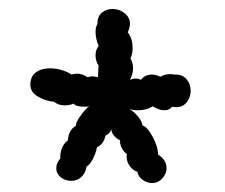

<svg xmlns="http://www.w3.org/2000/svg" viewBox="-20 -772 503 430"><path d="M407 -569Q407 -552 396 -540.5Q385 -529 366 -533Q358 -525 349 -525Q336 -525 322 -534Q309 -525 287 -525Q278 -525 270 -528Q281 -521 289.5 -510.5Q298 -500 299 -491Q310 -488 322 -465.5Q334 -443 334 -426Q353 -414 353 -395Q353 -382 342 -371Q333 -362 321 -362Q309 -362 299 -369.5Q289 -377 288 -387Q276 -391 269 -402.5Q262 -414 264 -427Q257 -432 252.5 -441Q248 -450 249 -458Q241 -461 235 -468.5Q229 -476 229 -484Q228 -474 216 -468Q213 -450 197 -442Q195 -430 188.5 -417Q182 -404 174 -399Q171 -383 161.5 -375Q152 -367 140 -367Q126 -367 116 -375Q106 -383 106 -395Q106 -407 115 -417Q114 -443 132 -458Q134 -482 150 -490Q149 -497 160.5 -513Q172 -529 180 -534Q178 -533 170 -533Q149 -533 145 -540Q136 -536 125 -536Q111 -536 101 -544Q81 -546 64.5 -556Q48 -566 48 -582Q48 -601 60.5 -610Q73 -619 92 -619Q105 -619 118.5 -615Q132 -611 140 -605Q148 -607 152 -607Q165 -607 176 -599Q182 -601 186 -601Q191 -601 199 -599Q200 -604 200 -612Q200 -620 201 -625Q194 -635 194 -648Q194 -661 201 -669Q194 -685 194 -700Q194 -711 198 -718Q198 -735 208 -743.5Q218 -752 232 -752Q247 -752 259 -742.5Q271 -733 271 -719Q271 -709 266 -700Q277 -686 277 -664Q277 -650 272 -642Q278 -630 278 -619Q278 -606 271 -593Q277 -596 284 -596Q292 -596 295 -593Q305 -605 320 -605Q330 -605 339 -600Q349 -606 361 -606Q367 -606 370 -605Q388 -606 397.5 -595Q407 -584 407 -569Z"/></svg>

Font: Pangolin
Style: Regular
Weight: 400
Designer: Kevin Burke
Foundry: Google, Inc.
Version: Version 1.101